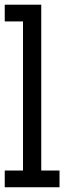

<svg xmlns="http://www.w3.org/2000/svg" viewBox="-20 -789 348 809"><path d="M0 -70.5H76.9V-698.7H0V-769.2H153.8V-70.5H230.8V0H0Z"/></svg>

Font: Slabo 13px
Style: Regular
Weight: 400
Designer: John Hudson
Foundry: Tiro Typeworks Ltd.
Version: Version 1.02 Build 005a